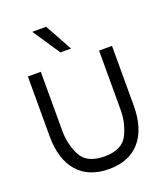

<svg xmlns="http://www.w3.org/2000/svg" viewBox="-169 -1064 1022 1186"><g transform="rotate(-20 342.0 -470.5)"><path d="M65 -308V-700H150V-311Q150 -223 188.5 -148.5Q227 -74 343 -74Q457 -74 495 -148Q533 -222 533 -311V-700H618V-308Q618 -156 546.5 -73.5Q475 9 343 9Q209 9 137 -73.5Q65 -156 65 -308ZM185 -950H276L375 -771H305Z"/></g></svg>

Font: Be Vietnam
Style: Regular
Weight: 400
Designer: Gabriel Lam
Foundry: TypeRant
Version: Version 4.000